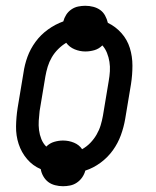

<svg xmlns="http://www.w3.org/2000/svg" viewBox="-20 -592 540 664"><path d="M198 52Q184 52 170.5 48.5Q157 45 147 37.5Q137 30 130 18Q123 6 121 -7Q93 -19 73.5 -42Q54 -65 44.5 -94Q35 -123 35.5 -155Q36 -187 41 -219L61 -339Q65 -368 75 -395.5Q85 -423 103 -447.5Q121 -472 146 -490Q171 -508 199 -518Q202 -530 209 -541Q216 -552 227 -559.5Q238 -567 250.5 -569.5Q263 -572 275 -572Q289 -572 302.5 -568.5Q316 -565 326.5 -557.5Q337 -550 343.5 -538Q350 -526 353 -513Q380 -500 400 -477.5Q420 -455 429 -426Q438 -397 438 -365Q438 -333 433 -301L413 -181Q408 -152 398 -124.5Q388 -97 370.5 -72.5Q353 -48 328 -29.5Q303 -11 275 -2Q272 10 264.5 21Q257 32 246 39.5Q235 47 222.5 49.5Q210 52 198 52ZM264 -76Q280 -85 292.5 -98Q305 -111 314 -126.5Q323 -142 328 -158.5Q333 -175 336 -192L356 -312Q359 -329 360 -345.5Q361 -362 358.5 -378Q356 -394 350 -409Q344 -424 334 -435Q322 -423 306.5 -418.5Q291 -414 275 -414Q256 -414 238 -421.5Q220 -429 209 -444Q194 -435 181 -422Q168 -409 159 -393.5Q150 -378 145 -361.5Q140 -345 137 -328L117 -208Q115 -191 114 -174.5Q113 -158 115 -142Q117 -126 123 -111Q129 -96 140 -85Q152 -97 167.5 -101.5Q183 -106 198 -106Q218 -106 236 -98.5Q254 -91 264 -76Z"/></svg>

Font: Iosevka Gothic
Style: Italic
Weight: 400
Italic angle: -9°
Monospace: yes
Designer: Belleve Invis
Foundry: Belleve Invis
Version: Version 15.5.1; ttfautohint (v1.8.4)